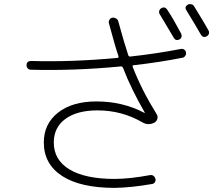

<svg xmlns="http://www.w3.org/2000/svg" viewBox="-20 -867 1040 922"><path d="M753.9 -827.1Q771.5 -837.9 783.2 -820.3Q813.5 -774.4 849.6 -706.1Q853.5 -698.2 851.6 -689.9Q849.6 -681.6 841.8 -677.7Q824.2 -668.9 814.5 -685.5Q787.1 -732.4 747.1 -798.8Q742.2 -805.7 744.6 -814.5Q747.1 -823.2 753.9 -827.1ZM912.1 -836.9Q960.9 -757.8 981.4 -720.7Q985.4 -712.9 982.9 -704.6Q980.5 -696.3 971.7 -692.4Q955.1 -683.6 944.3 -701.2Q918.9 -746.1 875 -817.4Q864.3 -834 881.8 -844.7Q889.6 -848.6 898.4 -846.7Q907.2 -844.7 912.1 -836.9ZM127.9 -532.2Q119.1 -532.2 113.3 -538.6Q107.4 -544.9 107.4 -553.7Q107.4 -573.2 127.9 -574.2Q322.3 -568.4 543.9 -588.9Q550.8 -588.9 548.8 -597.7Q531.2 -649.4 502.9 -755.9Q501 -764.6 505.9 -772.5Q510.7 -780.3 519.5 -782.2Q529.3 -783.2 538.1 -777.8Q546.9 -772.5 548.8 -761.7Q575.2 -665 595.7 -602.5Q598.6 -593.8 607.4 -595.7Q732.4 -609.4 847.7 -631.8Q856.4 -633.8 864.3 -628.9Q872.1 -624 873 -615.2Q875 -607.4 869.6 -599.1Q864.3 -590.8 856.4 -589.8Q743.2 -567.4 621.1 -553.7Q615.2 -553.7 617.2 -545.9Q660.2 -434.6 732.4 -318.4Q739.3 -307.6 735.4 -295.4Q731.4 -283.2 719.7 -277.3Q691.4 -263.7 664.1 -279.3Q565.4 -336.9 448.2 -336.9Q349.6 -336.9 293.9 -295.9Q238.3 -254.9 238.3 -182.6Q238.3 -98.6 314 -53.2Q389.6 -7.8 530.3 -7.8Q601.6 -7.8 702.1 -26.4Q710.9 -27.3 717.8 -22Q724.6 -16.6 726.6 -7.8Q728.5 1 723.6 8.3Q718.8 15.6 710 16.6Q608.4 34.2 530.3 35.2Q366.2 35.2 278.3 -22Q190.4 -79.1 190.4 -182.6Q190.4 -272.5 258.8 -326.2Q327.1 -379.9 443.4 -379.9Q569.3 -379.9 672.9 -325.2H675.8Q676.8 -326.2 675.8 -326.2L674.8 -327.1Q609.4 -440.4 571.3 -540Q567.4 -549.8 558.6 -547.9Q334 -526.4 127.9 -532.2Z"/></svg>

Font: Rounded Mgen+ 2m light
Style: Regular
Weight: 200
Designer: [Source Han Sans]
Ryoko NISHIZUKA  (kana & ideographs); Paul D. Hunt (Latin, Greek & Cyrillic); Wenlong ZHANG  (bopomofo
Version: Version 1.059.20150602